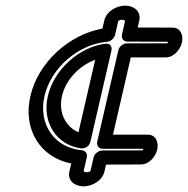

<svg xmlns="http://www.w3.org/2000/svg" viewBox="-20 -635 666 680"><path d="M351.8 -480.1C261.3 -468.1 171.4 -389.8 149.5 -294.9C127.5 -199.9 181.4 -121.5 266.4 -109.6C276 -108.3 295.3 -111.9 300.5 -134.4C321.9 -227.5 353 -362.1 374.5 -455.3C376.8 -465.3 374.9 -483.1 351.8 -480.1ZM317.1 -423.2C298.9 -344.2 276.4 -247.1 257.9 -166.5C212.6 -186.1 185.9 -236.1 199.5 -294.9C212.9 -353.1 261.7 -403.2 317.1 -423.2ZM473.4 -562.4C480.2 -595.7 453.2 -615 423.5 -615C394.8 -615 358.6 -597.1 349.7 -563.7C348.4 -558.7 347.4 -554.3 342.6 -533.7C225.1 -512.8 115.2 -414.3 87.6 -294.9C60.2 -176 123.2 -77.1 232.4 -56L225.9 -28C218 6.2 246.5 25 275.8 25C304.8 25 342.1 6.4 350 -28L355.6 -52.1C431.5 -52.2 478.7 -52.5 478.7 -52.5C509.2 -52.5 531.3 -81.4 536.8 -105.3C542.3 -129.2 533.6 -158.1 503 -158.1L380.1 -158.1L443.2 -431.6L566.1 -431.6C596.7 -431.6 618.8 -460.5 624.3 -484.4C629.8 -508.3 621 -537.2 590.6 -537.2C589.6 -537.2 546.4 -537.5 467.7 -537.6ZM423 -560.7 411.9 -512.7C408.6 -498.5 418.7 -487.7 431.1 -487.7C507.2 -487.6 560.1 -487.3 574.6 -487.2C574.6 -486.4 574.6 -485.5 574.3 -484.4C574 -483.3 573.7 -482.3 573.3 -481.6L429.8 -481.6C416.1 -481.6 402.1 -470.2 399 -456.6L324.3 -133.1C321.2 -119.5 329.9 -108.1 343.5 -108.1L487.1 -108.1C487.1 -106.9 487.1 -106.5 486.8 -105.3C486.5 -104.2 485.9 -102.8 485.8 -102.5C469.9 -102.4 417.9 -102.1 342.1 -102C327.9 -102 314.2 -89.5 311.4 -77L300.3 -29C298.9 -27.8 294 -25 287.3 -25C280.5 -25 276.9 -28.1 276.2 -29.1L287.4 -77.9C290.4 -90.9 282.4 -101.7 270.4 -102.8C173.1 -111.5 114.4 -194.5 137.6 -294.9C160.8 -395.2 257.7 -478.2 359 -486.9C372.2 -488.1 384.7 -499.5 387.6 -511.8C393.9 -539 398.1 -557.3 399 -560.9C400.4 -562.2 405.3 -565 412 -565C419.4 -565 422.6 -561.5 423 -560.7Z"/></svg>

Font: Hi.
Style: Regular
Weight: 400
Designer: Mew Too, Robert Jablonski
Foundry: Cannot Into Space Fonts
Version: Version 1.996